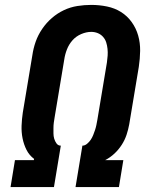

<svg xmlns="http://www.w3.org/2000/svg" viewBox="-20 -763 640 783"><path d="M23 0 41 -110H118L119 -115Q99 -130 88 -152Q77 -174 72 -199Q67 -224 68 -250.5Q69 -277 73 -304L112 -538Q116 -566 125.5 -593Q135 -620 152 -645Q169 -670 191.5 -689.5Q214 -709 240.5 -721.5Q267 -734 295.5 -738.5Q324 -743 352 -743Q385 -743 416.5 -736.5Q448 -730 473.5 -714Q499 -698 517 -673Q535 -648 543.5 -618Q552 -588 551.5 -555.5Q551 -523 546 -490L507 -256Q503 -234 496 -213Q489 -192 476.5 -172.5Q464 -153 447 -137Q430 -121 409 -110H483L465 0H288L316 -169Q326 -169 335 -176.5Q344 -184 350 -193Q356 -202 360 -212Q364 -222 367.5 -232.5Q371 -243 373 -253Q375 -263 377 -274L416 -508Q418 -522 419 -536Q420 -550 418.5 -564Q417 -578 413 -590.5Q409 -603 400 -613Q391 -623 378.5 -628Q366 -633 352 -633Q332 -633 311 -624Q290 -615 275.5 -598.5Q261 -582 253 -561.5Q245 -541 242 -520L203 -286Q201 -275 199.5 -263.5Q198 -252 198 -241Q198 -230 198 -219Q198 -208 201 -197.5Q204 -187 210.5 -178Q217 -169 228 -169L200 0Z"/></svg>

Font: Iosevka Aile Extrabold Oblique
Style: Regular
Weight: 800
Italic angle: -9°
Designer: Belleve Invis
Foundry: Belleve Invis
Version: Version 31.1.0; ttfautohint (v1.8.4)